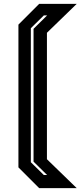

<svg xmlns="http://www.w3.org/2000/svg" viewBox="-20 -770 432 990"><path d="M182 200 75 93V-643L182 -750H375.5L222 -601V51L375.5 200ZM206 132.5H223L153 63.5V-621.5L223 -690.5H206L139 -624.5V66.5Z"/></svg>

Font: Tourney Condensed Regular
Style: Bold
Weight: 700
Width: 3
Designer: Tyler Finck
Foundry: Etcetera Type Co
Version: Version 1.010; ttfautohint (v1.8.3)